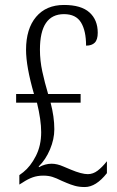

<svg xmlns="http://www.w3.org/2000/svg" viewBox="-20 -744 473 774"><path d="M229 -15Q207 -26 191 -31Q175 -36 154 -36Q131 -36 111.5 -29Q92 -22 71 -8L58 0V-38L74 -50Q103 -73 124.5 -115Q146 -157 146 -211Q146 -260 129 -330H45V-365H117Q85 -476 85 -543Q85 -628 125.5 -676Q166 -724 238 -724Q307 -724 340.5 -694Q374 -664 374 -612Q374 -584 362 -572Q350 -560 327 -560Q327 -620 306.5 -653.5Q286 -687 238 -687Q141 -687 141 -544Q141 -500 150.5 -456Q160 -412 174 -365H305V-330H184Q199 -273 199 -223Q199 -183 181.5 -141.5Q164 -100 136 -73L137 -70Q162 -84 188 -84Q210 -84 235 -73Q260 -62 266 -60Q309 -42 334 -42Q355 -42 373.5 -56Q392 -70 411 -94V-46Q367 10 322 10Q299 10 281.5 5Q264 0 249 -6.5Q234 -13 229 -15Z"/></svg>

Font: Noto Serif CondLight
Style: Regular
Weight: 300
Width: 3
Designer: Monotype Design Team
Foundry: Monotype Imaging Inc.
Version: Version 1.001